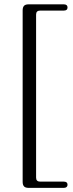

<svg xmlns="http://www.w3.org/2000/svg" viewBox="-20 -760 346 907"><path d="M150.5 -691V79Q150.5 88.5 155.2 93.2Q160 98 170 98H281.5Q299 98 299 113Q299 119.5 294.5 123.5Q290 127.5 281.5 127.5H115Q100 127.5 93.5 120.5Q87 113.5 87 99V-711Q87 -725.5 93.5 -732.5Q100 -739.5 115 -739.5H281.5Q290 -739.5 294.5 -735.8Q299 -732 299 -725Q299 -710 281.5 -710H170Q160 -710 155.2 -705.2Q150.5 -700.5 150.5 -691Z"/></svg>

Font: Fraunces Light
Style: Regular
Weight: 300
Version: Version 1.000;[b76b70a41]